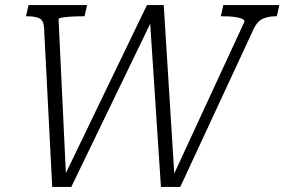

<svg xmlns="http://www.w3.org/2000/svg" viewBox="-20 -730 1117 754"><path d="M92 -710H322L312 -666H297Q276 -666 256 -664.5Q236 -663 223.5 -661Q211 -659 210 -655L240 -22H225L557 -710H623L666 -22H652L940 -645Q941 -652 930 -656.5Q919 -661 900.5 -663.5Q882 -666 860 -666H847L857 -710H1077L1067 -666H1061Q1033 -666 1011.5 -656Q990 -646 976 -616L688 4H612L568 -665L585 -668L260 4H185L153 -621Q151 -651 134 -658.5Q117 -666 88 -666H82Z"/></svg>

Font: Roboto Serif ExtraLight
Style: Italic
Weight: 250
Italic angle: -10°
Designer: Greg Gazdowicz
Foundry: Commercial Type
Version: Version 1.008